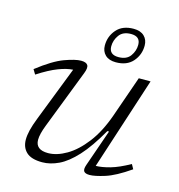

<svg xmlns="http://www.w3.org/2000/svg" viewBox="-110 -837 881 944"><g transform="rotate(15 330.0 -365.0)"><path d="M402.5 -33 468 -221H459.5Q408.5 -131.5 362.2 -81.2Q316 -31 273 -10.5Q230 10 189 10Q133.5 10 108.2 -13.8Q83 -37.5 83 -77.5Q83 -98.5 89.5 -125.8Q96 -153 111.5 -192.5L219 -469Q187.5 -467.5 145 -451.2Q102.5 -435 44.5 -397.5L30 -421.5Q108.5 -482.5 162.5 -502.2Q216.5 -522 246 -522Q272 -522 279.8 -509.2Q287.5 -496.5 275.5 -466.5L160 -168Q141.5 -120.5 141.5 -92Q141.5 -41 205 -41Q249.5 -41 298.8 -69.8Q348 -98.5 392.8 -156.8Q437.5 -215 468.5 -303L541.5 -512H601.5L448.5 -41Q479.5 -41.5 521 -53.2Q562.5 -65 618 -96L631 -72.5Q557.5 -21.5 507 -5.8Q456.5 10 430.5 10Q408 10 401.2 0Q394.5 -10 402.5 -33ZM455 -740.5Q490 -740.5 509 -722.2Q528 -704 528 -674Q528 -627.5 498 -593Q468 -558.5 411.5 -558.5Q376.5 -558.5 357.5 -576.8Q338.5 -595 338.5 -625Q338.5 -671.5 368.5 -706Q398.5 -740.5 455 -740.5ZM417.5 -586.5Q459 -586.5 477.8 -612.8Q496.5 -639 496.5 -669.5Q496.5 -712.5 449 -712.5Q408 -712.5 389 -686.2Q370 -660 370 -629Q370 -586.5 417.5 -586.5Z"/></g></svg>

Font: Newsreader 6pt Light
Style: Italic
Weight: 300
Italic angle: -17°
Designer: Hugues Gentile
Foundry: Production Type
Version: Version 1.003; ttfautohint (v1.8.3)